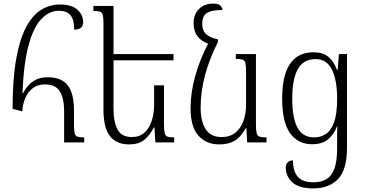

<svg xmlns="http://www.w3.org/2000/svg" viewBox="-20 -793 2032 1069"><path d="M104 -173 50 -187Q50 -352 70 -464Q90 -576 126 -643Q162 -710 210 -739Q258 -768 314 -768Q378 -768 410.5 -739.5Q443 -711 443 -669Q443 -647 429.5 -637.5Q416 -628 393 -628Q393 -685 372 -709Q351 -733 308 -733Q255 -733 211 -688Q167 -643 139.5 -542.5Q112 -442 105 -274H108Q133 -321 166.5 -342Q200 -363 244 -363Q323 -363 357.5 -317.5Q392 -272 392 -178V-101Q392 -67 395.5 -52Q399 -37 411 -32.5Q423 -28 449 -28V0H337V-176Q337 -244 313.5 -283.5Q290 -323 230 -323Q190 -323 162.5 -302Q135 -281 120.5 -246.5Q106 -212 104 -173Z M893 -318V-100Q893 -67 897 -51.5Q901 -36 913 -32Q925 -28 950 -28V0H845L840 -83H836Q814 -39 783 -14Q752 11 699 11Q628 11 592 -35.5Q556 -82 556 -184V-662Q556 -694 552.5 -709Q549 -724 537 -728Q525 -732 500 -732V-760H612V-492H946V-457H612V-188Q612 -114 634.5 -72Q657 -30 714 -30Q757 -30 784 -54.5Q811 -79 824.5 -119.5Q838 -160 838 -208V-318Z M1201 11Q1128 11 1084.5 -38Q1041 -87 1041 -190Q1041 -276 1066.5 -368.5Q1092 -461 1139 -550Q1101 -563 1079.5 -591Q1058 -619 1058 -665Q1058 -713 1088 -743Q1118 -773 1167 -773Q1193 -773 1205 -763.5Q1217 -754 1219 -737Q1171 -737 1147 -728Q1123 -719 1114.5 -702Q1106 -685 1106 -661Q1106 -622 1128.5 -602Q1151 -582 1193 -574V-558Q1146 -466 1121.5 -374Q1097 -282 1097 -194Q1097 -118 1125 -74Q1153 -30 1213 -30Q1262 -30 1292 -55.5Q1322 -81 1336 -121.5Q1350 -162 1350 -208V-391Q1350 -425 1346.5 -441Q1343 -457 1330.5 -461Q1318 -465 1293 -465V-492H1405V-100Q1405 -67 1409 -51.5Q1413 -36 1425.5 -32Q1438 -28 1464 -28V0H1356L1352 -79H1348Q1321 -30 1287 -9.5Q1253 11 1201 11Z M1724 256Q1644 256 1607.5 222Q1571 188 1571 140Q1571 122 1581.5 111Q1592 100 1611 100Q1611 159 1637.5 190.5Q1664 222 1726 222Q1767 222 1796.5 205Q1826 188 1841.5 146.5Q1857 105 1857 33V-2Q1857 -26 1857 -49Q1857 -72 1859 -90H1857Q1838 -43 1806 -16.5Q1774 10 1717 10Q1639 10 1595 -51.5Q1551 -113 1551 -244Q1551 -502 1726 -502Q1777 -502 1808 -477Q1839 -452 1856 -404H1860L1867 -492H1912V29Q1912 153 1861.5 204.5Q1811 256 1724 256ZM1730 -28Q1764 -28 1793 -46Q1822 -64 1839.5 -111Q1857 -158 1857 -244Q1857 -347 1828 -405.5Q1799 -464 1738 -464Q1668 -464 1637.5 -407Q1607 -350 1607 -243Q1607 -136 1636.5 -82Q1666 -28 1730 -28Z"/></svg>

Font: Noto Serif Armenian SemiCondensed Light
Style: Regular
Weight: 300
Width: 4
Designer: Monotype Design Team
Foundry: Monotype Imaging Inc.
Version: Version 2.008; ttfautohint (v1.8.4.7-5d5b)